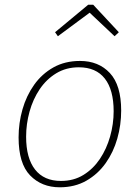

<svg xmlns="http://www.w3.org/2000/svg" viewBox="-20 -789 593 816"><path d="M320 -530Q399 -530 447 -478.5Q495 -427 495 -319Q495 -258 478.5 -200Q462 -142 429 -95.5Q396 -49 347 -21Q298 7 234 7Q157 7 108 -43.5Q59 -94 59 -205Q59 -266 75.5 -324Q92 -382 125 -428.5Q158 -475 207 -502.5Q256 -530 320 -530ZM315 -503Q261 -503 219 -477.5Q177 -452 148.5 -409.5Q120 -367 105.5 -314.5Q91 -262 91 -208Q91 -117 129 -68.5Q167 -20 239 -20Q293 -20 334.5 -45.5Q376 -71 404.5 -113.5Q433 -156 448 -209Q463 -262 463 -316Q463 -407 425.5 -455Q388 -503 315 -503ZM226 -635 214 -652 355 -769H376L485 -652L467 -635L361 -735Z"/></svg>

Font: Bitter ExtraLight
Style: Italic
Weight: 200
Italic angle: -9°
Designer: Sol Matas, and Bitter project Authors
Foundry: Sol Matas
Version: Version 2.001